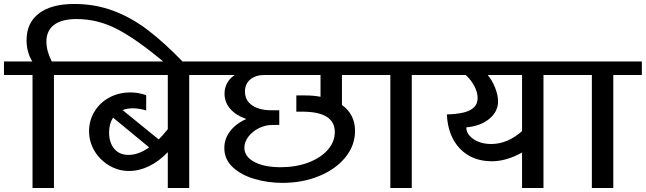

<svg xmlns="http://www.w3.org/2000/svg" viewBox="-42 -948 3256 968"><path d="M-22 -570V-638H121Q92 -684 92 -746Q92 -833 154.5 -880.5Q217 -928 332 -928Q437 -928 528.5 -894Q620 -860 704 -796Q788 -732 884 -632H788Q650 -748 551 -800Q452 -852 344 -852Q270 -852 231 -823Q192 -794 192 -738Q192 -691 219 -638H374V-570H230V0H122V-570Z M1056 -570H912V0H804V-181Q760 -135 710 -110.5Q660 -86 608 -86Q555 -86 508.5 -113.5Q462 -141 434.5 -187Q407 -233 407 -287Q407 -341 434.5 -386Q462 -431 509.5 -456.5Q557 -482 616 -482Q656 -482 695 -468V-391Q661 -402 627 -402Q599 -402 576 -393L758 -245Q777 -263 804 -297V-570H330V-638H1056ZM710 -205 528 -355Q508 -324 508 -280Q508 -229 534 -198Q560 -167 605 -167Q657 -167 710 -205Z M1682 -570V-419Q1748 -371 1748 -288Q1748 -215 1699.5 -155Q1651 -95 1567 -60.5Q1483 -26 1382 -26Q1309 -26 1242 -45.5Q1175 -65 1132 -104.5Q1089 -144 1089 -202Q1089 -249 1119 -287.5Q1149 -326 1200 -348Q1148 -366 1119 -399Q1090 -432 1090 -476Q1090 -506 1104 -530.5Q1118 -555 1142 -570H1012V-638H1826V-570ZM1574 -460V-570H1291Q1247 -570 1220 -547.5Q1193 -525 1193 -487Q1193 -442 1229 -417Q1265 -392 1328 -392H1366V-318H1332Q1295 -318 1262.5 -301.5Q1230 -285 1210 -258.5Q1190 -232 1190 -203Q1190 -159 1239.5 -132Q1289 -105 1373 -105Q1450 -105 1512.5 -128.5Q1575 -152 1610.5 -192.5Q1646 -233 1646 -282Q1646 -385 1482 -385H1452V-467H1492Q1539 -467 1574 -460Z M1926 -570H1782V-638H2178V-570H2034V0H1926Z M2842 -570H2698V0H2590V-179Q2511 -135 2438 -135Q2338 -135 2277 -198.5Q2216 -262 2211 -371Q2291 -373 2328.5 -393Q2366 -413 2366 -454Q2366 -482 2350 -513Q2334 -544 2306 -570H2134V-638H2842ZM2590 -287V-570H2417Q2440 -542 2454.5 -505Q2469 -468 2469 -437Q2469 -385 2424.5 -348.5Q2380 -312 2309 -306Q2309 -271 2345.5 -246.5Q2382 -222 2435 -222Q2516 -222 2590 -287Z M2942 -570H2798V-638H3194V-570H3050V0H2942Z"/></svg>

Font: Amiko SemiBold
Style: Regular
Weight: 600
Designer: Pablo Impallari, Rodrigo Fuenzalida, Andres Torresi
Foundry: Impallari Type
Version: Version 1.001; ttfautohint (v1.3)